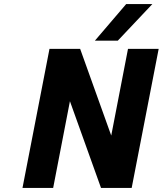

<svg xmlns="http://www.w3.org/2000/svg" viewBox="-20 -919 796 939"><path d="M90 0 222 -680H372L524 -256L606 -680H756L624 0H474L322 -424L240 0ZM444 -720 597 -899H725L556 -720Z"/></svg>

Font: Teachers
Style: Italic
Weight: 400
Italic angle: -11°
Designer: Alfredo Marco Pradil, Chank Diesel
Version: Version 1.001